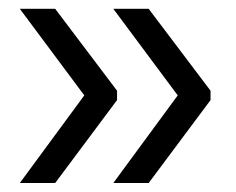

<svg xmlns="http://www.w3.org/2000/svg" viewBox="-20 -461 535 436"><path d="M171.4 -244.4 25 -441H105.3L245.8 -255V-233.7L105.3 -45.4H25ZM383.6 -244.4 237.3 -441H317.6L458.1 -255V-233.7L317.6 -45.4H237.3Z"/></svg>

Font: Anek Gurmukhi Medium
Style: Regular
Weight: 500
Designer: Sarang Kulkarni (Gurmukhi), Yesha Goshar (Latin)
Foundry: Ek Type
Version: Version 1.003